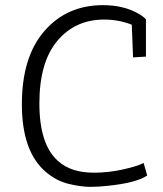

<svg xmlns="http://www.w3.org/2000/svg" viewBox="-20 -722 632 746"><path d="M492 -626Q441 -646 385 -646Q272 -646 202.5 -563Q133 -480 133 -320Q133 -160 206 -96Q256 -51 345 -51Q402 -51 459.5 -64Q517 -77 538 -89L552 -40Q508 -11 398 0Q366 4 330.5 4Q295 4 247 -7.5Q199 -19 158 -54Q65 -133 65 -317Q65 -501 152.5 -601.5Q240 -702 380 -702Q458 -702 514 -671Q535 -660 547 -647V-502L497 -499Z"/></svg>

Font: Antic
Style: Regular
Weight: 400
Version: Version 1.0002